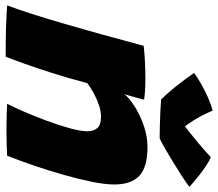

<svg xmlns="http://www.w3.org/2000/svg" viewBox="-88 -748 824 727"><g transform="rotate(90 324.5 -384.0)"><path d="M175 7Q156 7 128.2 6.8Q100.5 6.5 72 6Q50 5 20.5 3.8Q-9 2.5 -19 1.5Q-3.5 -40 14.2 -95.5Q32 -151 51.2 -217.5Q70.5 -284 91.5 -359.2Q112.5 -434.5 134 -515.5Q158.5 -518.5 191.5 -520.2Q224.5 -522 256.5 -522Q280 -522 301.2 -520.8Q322.5 -519.5 338 -517Q337 -513 333.5 -499.8Q330 -486.5 325.5 -470.8Q321 -455 317 -442.5Q331 -460.5 363 -481Q395 -501.5 436 -515.8Q477 -530 517.5 -530Q593.5 -530 626.2 -499Q659 -468 659 -405Q659 -369.5 648.8 -319Q638.5 -268.5 622.2 -211.5Q606 -154.5 587 -99Q568 -43.5 550 1.5Q537 2.5 510.5 3.2Q484 4 454.5 4Q422.5 4 394 3.2Q365.5 2.5 353.5 1.5Q366 -22.5 383.5 -63Q401 -103.5 418 -149.2Q435 -195 446.2 -236Q457.5 -277 457.5 -302Q457.5 -326.5 445.2 -340.2Q433 -354 402.5 -354Q383 -354 360.5 -346.8Q338 -339.5 316 -327.8Q294 -316 275.5 -302.5Q255.5 -227 236.5 -167.8Q217.5 -108.5 202 -65Q186.5 -21.5 175 7ZM556 -770Q570 -764 588 -752Q606 -740 623.2 -726.5Q640.5 -713 652.8 -702.2Q665 -691.5 668 -688.5Q650 -675 624.2 -658.2Q598.5 -641.5 571.2 -625Q544 -608.5 520.8 -595.2Q497.5 -582 484.5 -576Q464 -576 435.5 -576.8Q407 -577.5 380.2 -578.8Q353.5 -580 337 -581.5Q311.5 -608 287.2 -638.2Q263 -668.5 236.5 -706.5Q252 -718 276.8 -732.2Q301.5 -746.5 329.2 -758.8Q357 -771 379.5 -776.5Q387 -758 395.8 -741Q404.5 -724 413.2 -709.5Q422 -695 429.5 -684.5Q437 -674 442.5 -668.5H434Q439 -671.5 457.8 -686.2Q476.5 -701 502.8 -723Q529 -745 556 -770Z"/></g></svg>

Font: Grandstander Thin Black
Style: Italic
Weight: 900
Italic angle: -15°
Version: Version 1.200